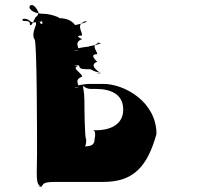

<svg xmlns="http://www.w3.org/2000/svg" viewBox="-20 -722 796 762"><path d="M315 -322C315 -358 309 -373 310 -378C310 -378 306 -380 312 -380C317 -375 326 -369 341 -369H361C417 -369 469 -350 469 -287C469 -223 410 -205 361 -205H348C358 -205 360 -192 355 -166C355 -145 335 -141 317 -141C322 -146 322 -160 322 -170C316 -170 315 -295 315 -322ZM127 -112C127 -22 119 11 146 20C146 20 109 18 145 18C154 8 148 0 202 0H390C511 0 565 -62 601 -190C601 -318 474 -389 390 -389H334C320 -389 263 -382 292 -374C292 -374 254 -376 290 -376C298 -384 270 -404 306 -418C306 -432 261 -452 290 -460C290 -460 256 -463 292 -463C300 -455 286 -447 336 -447C350 -447 337 -441 381 -433C381 -433 343 -431 379 -431C371 -439 330 -463 366 -477C366 -477 330 -507 366 -507C366 -521 335 -545 379 -553C379 -553 345 -551 381 -551C373 -543 314 -537 336 -537C322 -537 262 -529 291 -521C291 -521 254 -523 290 -523C298 -531 270 -553 306 -567C306 -567 270 -581 306 -581C306 -599 278 -629 324 -638C324 -638 289 -637 325 -637C316 -627 250 -619 268 -619H202C184 -619 117 -627 145 -637C145 -637 110 -638 146 -638C156 -629 128 -599 164 -581L202 -567C242 -553 281 -551 289 -586C289 -628 256 -650 216 -650C208 -658 172 -667 158 -667C130 -667 105 -674 97 -691C97 -700 99 -702 109 -702C126 -694 133 -671 133 -671C133 -685 133 -656 123 -656C113 -642 107 -617 99 -623C99 -636 96 -639 73 -639C59 -647 82 -653 97 -640C111 -627 133 -634 131 -642C121 -642 123 -639 123 -625C115 -603 107 -580 117 -566C127 -566 127 -184 127 -112Z"/></svg>

Font: Hussar Przerywany
Style: Regular
Weight: 400
Foundry: Cannot Into Space Fonts
Version: Version 0.982